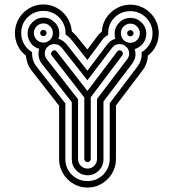

<svg xmlns="http://www.w3.org/2000/svg" viewBox="-20 -713 786 861"><path d="M387 -277V0Q387 6 382.5 10Q378 14 373 14Q367 14 362.5 10Q358 6 358 0V-276L212 -464Q208 -469 209 -475Q210 -481 215 -484Q226 -493 235 -481L372 -305L505 -481Q514 -493 525 -484Q530 -481 531 -475Q532 -469 528 -464ZM330 -268V0Q330 18 342.5 30.5Q355 43 373 43Q390 43 402.5 30.5Q415 18 415 0V-269L550 -447Q561 -461 559 -478Q557 -495 543 -506Q529 -517 511.5 -515Q494 -513 483 -499L372 -353L257 -499Q246 -513 228.5 -515Q211 -517 197 -506Q183 -495 181 -478Q179 -461 190 -447ZM132 -565Q132 -547 144.5 -534.5Q157 -522 175 -522Q192 -522 204.5 -534.5Q217 -547 217 -565Q217 -583 204.5 -595.5Q192 -608 175 -608Q157 -608 144.5 -595.5Q132 -583 132 -565ZM175 -551Q169 -551 164.5 -555Q160 -559 160 -565Q160 -571 164.5 -575Q169 -579 175 -579Q180 -579 184.5 -575Q189 -571 189 -565Q189 -559 184.5 -555Q180 -551 175 -551ZM522 -564Q522 -546 534.5 -533.5Q547 -521 565 -521Q582 -521 594.5 -533.5Q607 -546 607 -564Q607 -582 594.5 -594.5Q582 -607 565 -607Q547 -607 534.5 -594.5Q522 -582 522 -564ZM565 -550Q559 -550 554.5 -554Q550 -558 550 -564Q550 -570 554.5 -574Q559 -578 565 -578Q570 -578 574.5 -574Q579 -570 579 -564Q579 -558 574.5 -554Q570 -550 565 -550ZM47 -565Q47 -591 57 -614.5Q67 -638 84.5 -655.5Q102 -673 125 -683Q148 -693 175 -693Q200 -693 222.5 -683.5Q245 -674 262 -657.5Q279 -641 289.5 -619Q300 -597 302 -572Q308 -567 313.5 -561.5Q319 -556 324 -550L372 -491L416 -550Q424 -561 437 -572Q438 -597 448.5 -618.5Q459 -640 476.5 -656.5Q494 -673 516.5 -682.5Q539 -692 565 -692Q591 -692 614 -682Q637 -672 654.5 -654.5Q672 -637 682 -613.5Q692 -590 692 -564Q692 -533 679 -507Q666 -481 643 -463Q642 -427 618 -396L500 -240V0Q500 26 490 49.5Q480 73 462.5 90.5Q445 108 422 118Q399 128 373 128Q346 128 323 118Q300 108 282.5 90.5Q265 73 255 49.5Q245 26 245 0V-239L122 -396Q110 -411 104 -428.5Q98 -446 96 -464Q73 -481 60 -507.5Q47 -534 47 -565ZM75 -565Q75 -537 88.5 -514.5Q102 -492 124 -479Q122 -442 145 -413L273 -249V0Q273 42 302 70.5Q331 99 373 99Q393 99 411 91.5Q429 84 442.5 70.5Q456 57 464 39Q472 21 472 0V-250L595 -413Q618 -442 615 -479Q637 -492 650.5 -514Q664 -536 664 -564Q664 -585 656 -603Q648 -621 634.5 -634.5Q621 -648 603 -655.5Q585 -663 565 -663Q523 -663 494 -634.5Q465 -606 465 -564V-557Q457 -552 450 -546.5Q443 -541 438 -533L372 -444L302 -533Q289 -549 274 -558V-565Q274 -586 266 -604Q258 -622 244.5 -635.5Q231 -649 213 -656.5Q195 -664 175 -664Q133 -664 104 -635.5Q75 -607 75 -565ZM494 -562Q494 -591 515 -612Q536 -633 565 -633Q594 -633 615 -612Q636 -591 636 -562Q636 -537 621.5 -518.5Q607 -500 584 -493Q595 -459 573 -428L444 -258V2Q444 31 423 52Q402 73 373 73Q344 73 323 52Q302 31 302 2V-255L167 -428Q156 -442 153.5 -460Q151 -478 156 -494Q133 -500 118.5 -519Q104 -538 104 -563Q104 -592 125 -613Q146 -634 175 -634Q204 -634 225 -613Q246 -592 246 -563Q246 -556 245 -550Q244 -544 242 -539Q263 -533 279 -514L372 -396L461 -514Q475 -533 497 -539Q494 -549 494 -562Z"/></svg>

Font: Zschusch
Style: Regular
Weight: 400
Designer: Peter Wiegel
Foundry: Peter Wiegel